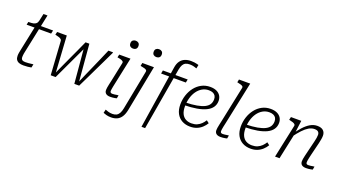

<svg xmlns="http://www.w3.org/2000/svg" viewBox="-75 -1476 4288 2422"><g transform="rotate(20 2069.5 -265.0)"><path d="M198 5Q164 5 139.5 -4Q115 -13 102 -33Q89 -53 89 -85Q89 -105 93 -127.5Q97 -150 103 -178L175 -523L210 -537H401L391 -492H62L71 -532H80Q113 -532 136.5 -536.5Q160 -541 175 -555Q190 -569 196 -597L216 -691H270L160 -166Q156 -150 154 -136.5Q152 -123 151 -112Q150 -101 150 -91Q150 -65 163.5 -53.5Q177 -42 206 -42Q229 -42 251 -44Q273 -46 290 -48.5Q307 -51 314 -51L304 -5Q286 -1 257.5 2Q229 5 198 5Z M632 4H566L537 -447Q537 -459 527 -468Q517 -477 499.5 -483.5Q482 -490 457 -495L446 -497L455 -537H585L617 -19L603 -25Q632 -89 661 -153Q690 -217 719.5 -280.5Q749 -344 778.5 -408Q808 -472 837 -537H888L932 -18L921 -25Q948 -89 976 -153Q1004 -217 1032.5 -281Q1061 -345 1088.5 -408.5Q1116 -472 1144 -537H1205V-529Q1173 -462 1141 -395.5Q1109 -329 1076.5 -262Q1044 -195 1012.5 -128.5Q981 -62 948 4H883L841 -471L860 -481Q822 -401 784 -320Q746 -239 708 -158Q670 -77 632 4Z M1285 -60Q1285 -74 1288 -93Q1291 -112 1296.5 -137.5Q1302 -163 1310 -198L1363 -452Q1365 -464 1357 -471.5Q1349 -479 1332.5 -485Q1316 -491 1290 -495L1280 -497L1289 -537H1440L1365 -182Q1358 -152 1354 -130Q1350 -108 1347.5 -93Q1345 -78 1345 -69Q1345 -55 1353 -48.5Q1361 -42 1376 -42Q1392 -42 1406.5 -44Q1421 -46 1434.5 -48.5Q1448 -51 1457 -51L1449 -8Q1438 -5 1423.5 -2.5Q1409 0 1393.5 1.5Q1378 3 1362 3Q1339 3 1322 -3.5Q1305 -10 1295 -24Q1285 -38 1285 -60ZM1372 -720Q1372 -747 1387.5 -760Q1403 -773 1426 -773Q1449 -773 1464.5 -760Q1480 -747 1480 -720Q1480 -693 1464.5 -680Q1449 -667 1426 -667Q1403 -667 1387.5 -680Q1372 -693 1372 -720Z M1739 -667Q1716 -667 1700.5 -680Q1685 -693 1685 -720Q1685 -747 1700.5 -760Q1716 -773 1739 -773Q1762 -773 1777.5 -760Q1793 -747 1793 -720Q1793 -693 1777.5 -680Q1762 -667 1739 -667ZM1355 221 1366 174Q1380 180 1406 188Q1432 196 1463 196Q1494 196 1516 185Q1538 174 1553 148Q1568 122 1576 79L1678 -448Q1681 -462 1672.5 -470Q1664 -478 1646 -483.5Q1628 -489 1603 -493L1591 -495L1599 -537H1755L1635 80Q1623 140 1599 176Q1575 212 1540 227.5Q1505 243 1461 243Q1425 243 1396.5 235Q1368 227 1355 221Z M1875 -537H2208L2199 -493H1867ZM2169 -725Q2137 -725 2114.5 -714.5Q2092 -704 2078.5 -680.5Q2065 -657 2057 -616L1913 223H1864L1995 -621Q2003 -674 2026.5 -707Q2050 -740 2086.5 -755.5Q2123 -771 2170 -771Q2196 -771 2216 -768Q2236 -765 2250.5 -761.5Q2265 -758 2273 -755L2263 -706Q2250 -711 2225 -718Q2200 -725 2169 -725Z M2438 12Q2376 12 2328.5 -14Q2281 -40 2254.5 -89.5Q2228 -139 2228 -210Q2228 -276 2248 -336.5Q2268 -397 2305 -444.5Q2342 -492 2394 -519.5Q2446 -547 2509 -547Q2561 -547 2596 -530Q2631 -513 2649 -483.5Q2667 -454 2667 -416Q2667 -368 2642 -331Q2617 -294 2567 -269.5Q2517 -245 2443 -232Q2369 -219 2271 -218L2276 -255Q2368 -257 2431 -268.5Q2494 -280 2533 -300Q2572 -320 2589.5 -348.5Q2607 -377 2607 -415Q2607 -443 2595.5 -462Q2584 -481 2561.5 -491Q2539 -501 2507 -501Q2458 -501 2418 -477.5Q2378 -454 2349.5 -413.5Q2321 -373 2306 -319.5Q2291 -266 2291 -206Q2291 -147 2309.5 -108.5Q2328 -70 2362 -51.5Q2396 -33 2440 -33Q2483 -33 2514.5 -47Q2546 -61 2569.5 -84Q2593 -107 2611 -136L2646 -109Q2626 -75 2595.5 -47Q2565 -19 2525.5 -3.5Q2486 12 2438 12Z M2890 -673Q2892 -686 2884 -693Q2876 -700 2859.5 -705.5Q2843 -711 2818 -716L2808 -718L2816 -758H2967L2846 -182Q2839 -152 2834.5 -130Q2830 -108 2828 -93Q2826 -78 2826 -69Q2826 -55 2834 -48.5Q2842 -42 2857 -42Q2873 -42 2887.5 -44Q2902 -46 2915 -48.5Q2928 -51 2938 -51L2930 -8Q2918 -5 2904 -2.5Q2890 0 2874.5 1.5Q2859 3 2842 3Q2820 3 2803 -3.5Q2786 -10 2776 -24Q2766 -38 2766 -60Q2766 -74 2769 -93Q2772 -112 2777.5 -137.5Q2783 -163 2791 -199Z M3250 12Q3188 12 3140.5 -14Q3093 -40 3066.5 -89.5Q3040 -139 3040 -210Q3040 -276 3060 -336.5Q3080 -397 3117 -444.5Q3154 -492 3206 -519.5Q3258 -547 3321 -547Q3373 -547 3408 -530Q3443 -513 3461 -483.5Q3479 -454 3479 -416Q3479 -368 3454 -331Q3429 -294 3379 -269.5Q3329 -245 3255 -232Q3181 -219 3083 -218L3088 -255Q3180 -257 3243 -268.5Q3306 -280 3345 -300Q3384 -320 3401.5 -348.5Q3419 -377 3419 -415Q3419 -443 3407.5 -462Q3396 -481 3373.5 -491Q3351 -501 3319 -501Q3270 -501 3230 -477.5Q3190 -454 3161.5 -413.5Q3133 -373 3118 -319.5Q3103 -266 3103 -206Q3103 -147 3121.5 -108.5Q3140 -70 3174 -51.5Q3208 -33 3252 -33Q3295 -33 3326.5 -47Q3358 -61 3381.5 -84Q3405 -107 3423 -136L3458 -109Q3438 -75 3407.5 -47Q3377 -19 3337.5 -3.5Q3298 12 3250 12Z M3576 0H3636L3714 -367L3712 -376L3733 -537H3594L3585 -497L3595 -495Q3620 -490 3638 -483.5Q3656 -477 3665 -468Q3674 -459 3671 -446ZM3997 -182 4038 -349Q4045 -380 4049.5 -406Q4054 -432 4054 -454Q4054 -496 4027.5 -521.5Q4001 -547 3947 -547Q3897 -547 3852 -520.5Q3807 -494 3765 -447.5Q3723 -401 3681 -340L3692 -312Q3735 -370 3774 -411.5Q3813 -453 3850.5 -475Q3888 -497 3926 -497Q3962 -497 3977 -482Q3992 -467 3992 -442Q3992 -422 3988.5 -401.5Q3985 -381 3978 -351L3941 -199Q3932 -162 3926 -136.5Q3920 -111 3917 -92.5Q3914 -74 3914 -59Q3914 -38 3923.5 -24Q3933 -10 3950.5 -3.5Q3968 3 3990 3Q4007 3 4022.5 1.5Q4038 0 4052.5 -2.5Q4067 -5 4079 -8L4087 -51Q4077 -51 4064 -48.5Q4051 -46 4036.5 -44Q4022 -42 4006 -42Q3991 -42 3983.5 -48.5Q3976 -55 3976 -69Q3976 -78 3978 -93Q3980 -108 3985 -130Q3990 -152 3997 -182Z"/></g></svg>

Font: Roboto Serif 20pt ExtraLight
Style: Italic
Weight: 250
Italic angle: -10°
Version: Version 1.007